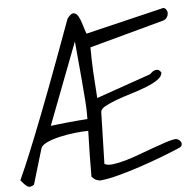

<svg xmlns="http://www.w3.org/2000/svg" viewBox="-57 -891 956 951"><g transform="rotate(-5 421.5 -415.5)"><path d="M361.3 -19.5Q361.3 -75.2 362.3 -131.8Q363.3 -188.5 365.2 -247.1Q335.9 -247.1 297.4 -242.7Q258.8 -238.3 222.7 -230Q186.5 -221.7 159.7 -209.5Q132.8 -197.3 127 -181.6Q123 -168 114.3 -139.2Q105.5 -110.4 96.7 -80.1Q85.9 -44.9 74.2 -4.9Q54.7 8.8 41.5 0.5Q28.3 -7.8 8.8 -32.2Q18.6 -52.7 39.1 -100.6Q59.6 -148.4 95.7 -238.3Q131.8 -328.1 184.6 -467.3Q237.3 -606.4 311.5 -809.6Q331.1 -835.9 344.7 -833.5Q358.4 -831.1 367.7 -814Q377 -796.9 384.3 -771.5Q391.6 -746.1 398.4 -727.5L789.1 -821.3Q797.9 -819.3 803.2 -811Q808.6 -802.7 808.1 -792.5Q807.6 -782.2 801.3 -772.5Q794.9 -762.7 782.2 -758.8L412.1 -658.2Q412.1 -594.7 415.5 -532.2Q418.9 -469.7 423.8 -405.3L695.3 -500Q695.3 -500 701.2 -505.9Q707 -511.7 715.3 -515.6Q723.6 -519.5 732.9 -518.6Q742.2 -517.6 751 -503.9Q751 -484.4 727.5 -468.3Q704.1 -452.1 669.4 -438.5Q634.8 -424.8 594.2 -412.6Q553.7 -400.4 519 -387.7Q484.4 -375 460.9 -361.8Q437.5 -348.6 437.5 -334L430.7 -77.1Q445.3 -68.4 473.1 -71.8Q501 -75.2 535.2 -85Q569.3 -94.7 607.4 -108.9Q645.5 -123 680.7 -135.7Q715.8 -148.4 745.6 -158.2Q775.4 -168 793.9 -168.9Q802.7 -168 809.6 -162.6Q816.4 -157.2 819.3 -150.4Q822.3 -143.6 819.8 -136.2Q817.4 -128.9 806.6 -124Q768.6 -107.4 714.8 -86.9Q661.1 -66.4 604 -47.4Q546.9 -28.3 493.2 -14.2Q439.5 0 402.3 2.9Q388.7 1 380.4 -3.4Q372.1 -7.8 361.3 -19.5ZM182.6 -288.1Q190.4 -289.1 212.4 -291.5Q234.4 -293.9 261.7 -296.9Q289.1 -299.8 317.4 -302.2Q345.7 -304.7 366.2 -305.7Q366.2 -321.3 366.2 -340.8Q366.2 -360.4 363.3 -400.4Q360.4 -440.4 354.5 -509.8Q348.6 -579.1 337.9 -694.3Z"/></g></svg>

Font: Shadows Into Light Two
Style: Regular
Weight: 400
Designer: Kimberly Geswein
Foundry: Kimberly Geswein
Version: Version 1.003 2012